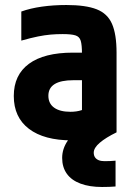

<svg xmlns="http://www.w3.org/2000/svg" viewBox="-20 -550 540 766"><path d="M267 10Q156 10 95.5 -36Q35 -82 35 -167Q35 -251 95.5 -295.5Q156 -340 271 -340H376V-230H273Q173 -230 173 -168Q173 -137 196 -120.5Q219 -104 261 -104Q286 -104 305.5 -110.5Q325 -117 343 -131L307 -58V-336Q307 -371 302 -387.5Q297 -404 280.5 -409Q264 -414 230 -414Q205 -414 182 -412Q159 -410 131.5 -404.5Q104 -399 65 -388V-504Q101 -517 147 -523.5Q193 -530 245 -530Q322 -530 365.5 -513Q409 -496 427 -454.5Q445 -413 445 -340V-22Q411 -7 363 1.5Q315 10 267 10ZM387 196Q337 196 301 182.5Q265 169 246.5 143Q228 117 228 80Q228 44 250 11.5Q272 -21 317 -55L445 -22Q402 -1 378 19.5Q354 40 354 59Q354 70 359 77.5Q364 85 373.5 89Q383 93 397 93Q408 93 419.5 92.5Q431 92 441 91V194Q429 195 415.5 195.5Q402 196 387 196Z"/></svg>

Font: M PLUS 1 Code
Style: Bold
Weight: 700
Designer: Coji Morishita
Foundry: UNDERFOREST DESIGN
Version: Version 1.002